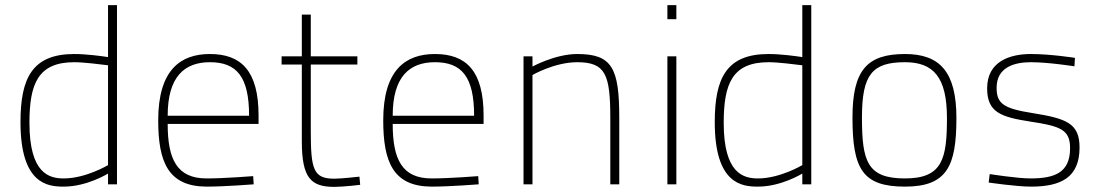

<svg xmlns="http://www.w3.org/2000/svg" viewBox="-20 -720 4299 750"><path d="M437 -700H402V-497C377 -501 317 -509 270 -509C106 -509 60 -415 60 -243C60 0 167 9 229 9C320 9 402 -42 402 -42V0H437ZM229 -23C173 -23 95 -41 95 -240C95 -392 128 -477 270 -477C309 -477 376 -468 402 -465V-75C402 -75 315 -23 229 -23Z M787 -23C671 -23 635 -98 635 -236H990V-269C990 -442 923 -509 800 -509C686 -509 598 -448 598 -250C598 -87 637 8 786 9C859 9 971 0 971 0L969 -32C969 -32 857 -23 787 -23ZM635 -268C635 -420 700 -477 800 -477C904 -477 953 -421 953 -268Z M1376 -468V-500H1194V-663H1159V-500H1080V-468H1159V-168C1159 -24 1195 10 1286 10C1321 10 1387 2 1387 2L1384 -30C1384 -30 1314 -22 1286 -22C1205 -22 1194 -57 1194 -206V-468Z M1666 -23C1550 -23 1514 -98 1514 -236H1869V-269C1869 -442 1802 -509 1679 -509C1565 -509 1477 -448 1477 -250C1477 -87 1516 8 1665 9C1738 9 1850 0 1850 0L1848 -32C1848 -32 1736 -23 1666 -23ZM1514 -268C1514 -420 1579 -477 1679 -477C1783 -477 1832 -421 1832 -268Z M2060 0V-427C2060 -427 2146 -477 2235 -477C2346 -477 2364 -428 2364 -258V0H2399V-260C2399 -454 2371 -509 2235 -509C2149 -509 2060 -460 2060 -460V-500H2025V0Z M2587 0H2622V-500H2587ZM2587 -645H2622V-700H2587Z M3149 -700H3114V-497C3089 -501 3029 -509 2982 -509C2818 -509 2772 -415 2772 -243C2772 0 2879 9 2941 9C3032 9 3114 -42 3114 -42V0H3149ZM2941 -23C2885 -23 2807 -41 2807 -240C2807 -392 2840 -477 2982 -477C3021 -477 3088 -468 3114 -465V-75C3114 -75 3027 -23 2941 -23Z M3515 -509C3367 -509 3310 -446 3310 -261C3310 -60 3349 9 3515 9C3680 9 3716 -72 3716 -259C3716 -441 3650 -509 3515 -509ZM3515 -23C3368 -23 3347 -89 3347 -261C3347 -429 3387 -477 3515 -477C3626 -477 3679 -419 3679 -259C3679 -100 3662 -23 3515 -23Z M4179 -494C4179 -494 4084 -509 4007 -509C3926 -509 3836 -481 3836 -375C3836 -282 3888 -263 4005 -245C4124 -227 4160 -213 4160 -141C4160 -45 4099 -23 4005 -23C3954 -23 3846 -40 3846 -40L3842 -7C3842 -7 3950 9 4007 9C4125 9 4197 -27 4197 -144C4197 -238 4146 -257 4015 -278C3900 -296 3873 -315 3873 -377C3873 -458 3943 -477 4007 -477C4075 -477 4177 -461 4177 -461Z"/></svg>

Font: TitilliumText22L
Style: 1 wt
Weight: 100
Designer: Campivisivi
Foundry: Campivisivi
Version: 1.000